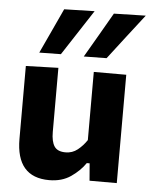

<svg xmlns="http://www.w3.org/2000/svg" viewBox="-55 -822 690 881"><g transform="rotate(5 290.0 -382.0)"><path d="M204.5 13.5Q52.5 13.5 52.5 -163.5V-499L202 -503.5V-208Q202 -164.5 216.5 -142.2Q231 -120 268.5 -120Q299.5 -120 323.5 -139Q347.5 -158 365.5 -185V-499H515V0H389.5L383 -79.5H370Q345 -43 304 -14.8Q263 13.5 204.5 13.5ZM313.5 -565.5Q343.5 -617.5 374 -669.5Q404 -721.5 434 -773.5L580.5 -777Q538.5 -723 498 -670.5Q457.5 -617.5 418.5 -567ZM108.5 -565.5Q133 -618 157 -669.8Q181 -721.5 205 -773.5L345 -777Q309.5 -723 275.5 -670.5Q241 -617.5 208 -567Z"/></g></svg>

Font: Heraclito
Style: Bold
Weight: 700
Designer: Kostas Bartsokas (font) & Cristiano Sobral (main changes)
Foundry: Kostas Bartsokas (font) & Cristiano Sobral (main changes)
Version: Version 1.00;July 8, 2020;FontCreator 13.0.0.2655 64-bit